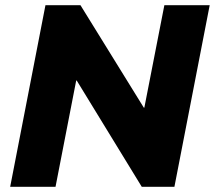

<svg xmlns="http://www.w3.org/2000/svg" viewBox="-20 -720 828 740"><path d="M19.2 0 155.2 -700H290.1L534.3 -305H536.3L613.5 -700H788.2L652.2 0H526.4L275.7 -409.6H273.7L194 0Z"/></svg>

Font: REM Medium
Style: Italic
Weight: 500
Italic angle: -11°
Designer: Octavio Pardo
Foundry: Ashler Design
Version: Version 1.005;gftools[0.9.28]